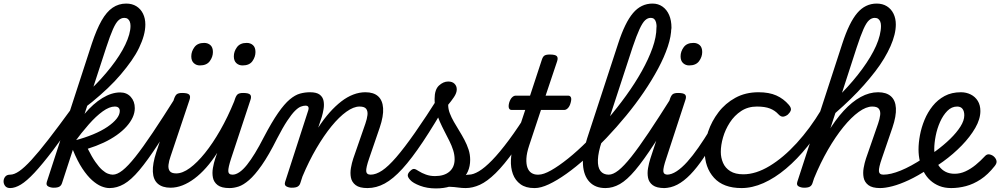

<svg xmlns="http://www.w3.org/2000/svg" viewBox="-216 -1035 5595 1074"><path d="M-159 17Q-178 17 -187 5.5Q-196 -6 -196 -20.5Q-196 -35 -187 -46.5Q-178 -58 -159 -58Q-137 -58 -108.5 -77.5Q-80 -97 -40 -140.5Q0 -184 55 -255Q110 -326 185 -429Q197 -445 210.5 -442Q224 -439 229.5 -425Q235 -411 223 -394Q141 -274 80.5 -194.5Q20 -115 -23.5 -68.5Q-67 -22 -99.5 -2.5Q-132 17 -159 17ZM84 15Q68 15 54 8Q40 1 46 -18L298 -792Q324 -870 352 -919.5Q380 -969 414 -992Q448 -1015 490 -1015Q523 -1015 547 -1000Q571 -985 584 -958.5Q597 -932 597 -898Q597 -868 588 -835.5Q579 -803 562 -767.5Q545 -732 519 -695Q493 -658 460 -619Q427 -580 386.5 -541.5Q346 -503 299 -464.5Q252 -426 198 -389L218 -472Q254 -500 287 -531Q320 -562 349.5 -594.5Q379 -627 404.5 -659.5Q430 -692 450.5 -724Q471 -756 485 -785.5Q499 -815 506.5 -841.5Q514 -868 514 -890Q514 -904 510 -914Q506 -924 498.5 -929.5Q491 -935 479 -935Q462 -935 447 -921.5Q432 -908 416 -872Q400 -836 378 -769L131 -11Q127 2 117 8.5Q107 15 84 15ZM396 17Q375 17 350.5 7Q326 -3 299 -27Q272 -51 244.5 -92.5Q217 -134 191 -198H183L201 -249Q258 -264 305 -283.5Q352 -303 385 -325.5Q418 -348 436 -370.5Q454 -393 454 -414Q454 -426 447 -432.5Q440 -439 426 -439Q396 -439 358.5 -412Q321 -385 280.5 -339Q240 -293 198 -236L173 -266Q210 -342 257.5 -398.5Q305 -455 356.5 -486.5Q408 -518 456 -518Q493 -518 515.5 -493Q538 -468 538 -430Q538 -404 526 -378Q514 -352 491.5 -327Q469 -302 436.5 -279Q404 -256 363.5 -237Q323 -218 275 -203Q298 -157 318 -128.5Q338 -100 355.5 -84.5Q373 -69 388 -63.5Q403 -58 415 -58Q434 -58 440.5 -46.5Q447 -35 443 -20.5Q439 -6 427 5.5Q415 17 396 17Z M397 17Q383 17 376 5.5Q369 -6 370.5 -20.5Q372 -35 383 -46.5Q394 -58 415 -58Q439 -58 469.5 -82Q500 -106 541 -157.5Q582 -209 638 -292.5Q694 -376 769 -495Q778 -509 792.5 -507Q807 -505 816 -494Q825 -483 817 -470Q732 -326 670.5 -231.5Q609 -137 563 -82.5Q517 -28 477.5 -5.5Q438 17 397 17Z M738 15Q692 15 666.5 -7.5Q641 -30 639 -74.5Q637 -119 658 -183L758 -483Q765 -503 774.5 -509Q784 -515 803 -515Q834 -515 842.5 -505.5Q851 -496 844 -476L738 -160Q729 -135 726.5 -113Q724 -91 733.5 -78Q743 -65 770 -65Q805 -65 846 -95Q887 -125 930.5 -179Q974 -233 1016 -306.5Q1058 -380 1094 -468L1099 -483Q1106 -503 1115.5 -509Q1125 -515 1144 -515Q1175 -515 1183.5 -505.5Q1192 -496 1185 -476L1077 -149Q1060 -97 1061 -77.5Q1062 -58 1085 -58Q1099 -58 1106 -46.5Q1113 -35 1111.5 -20.5Q1110 -6 1099 5.5Q1088 17 1067 17Q1023 17 1001.5 0.5Q980 -16 975 -41.5Q970 -67 975 -95.5Q980 -124 988 -148L999 -180Q969 -133 937 -97Q905 -61 871.5 -36Q838 -11 804.5 2Q771 15 738 15Z M1069 17Q1053 17 1048.5 5.5Q1044 -6 1048.5 -20.5Q1053 -35 1063 -46.5Q1073 -58 1085 -58Q1103 -58 1123.5 -72Q1144 -86 1165.5 -113Q1187 -140 1210.5 -178.5Q1234 -217 1259 -266Q1304 -352 1339.5 -403Q1375 -454 1405 -479Q1435 -504 1462.5 -511.5Q1490 -519 1518 -519Q1528 -519 1531 -507.5Q1534 -496 1530 -481.5Q1526 -467 1516.5 -455.5Q1507 -444 1492 -444Q1481 -444 1466.5 -438.5Q1452 -433 1433.5 -414.5Q1415 -396 1390.5 -359Q1366 -322 1334 -260Q1287 -166 1248 -110.5Q1209 -55 1177 -27.5Q1145 0 1118.5 8.5Q1092 17 1069 17Z M902 -669Q882 -669 868 -682Q854 -695 854 -720Q854 -747 871.5 -771Q889 -795 926 -795Q947 -795 961 -782.5Q975 -770 975 -744Q975 -717 957.5 -693Q940 -669 902 -669ZM1141 -669Q1120 -669 1106 -682Q1092 -695 1092 -720Q1092 -747 1109.5 -771Q1127 -795 1164 -795Q1185 -795 1199 -782.5Q1213 -770 1213 -744Q1213 -717 1196 -693Q1179 -669 1141 -669Z M1839 17Q1795 17 1773.5 0.5Q1752 -16 1747 -41.5Q1742 -67 1747 -95.5Q1752 -124 1760 -148L1828 -344Q1837 -370 1839.5 -391.5Q1842 -413 1832.5 -426Q1823 -439 1795 -439Q1762 -439 1721.5 -410Q1681 -381 1638.5 -329Q1596 -277 1554 -205.5Q1512 -134 1476 -48L1464 -11Q1460 2 1449.5 8.5Q1439 15 1416 15Q1400 15 1386.5 8Q1373 1 1379 -18L1509 -420Q1512 -430 1508.5 -437Q1505 -444 1493 -444Q1481 -444 1476.5 -455.5Q1472 -467 1475 -481.5Q1478 -496 1489 -507.5Q1500 -519 1518 -519Q1555 -519 1572.5 -505.5Q1590 -492 1594 -470.5Q1598 -449 1594 -425Q1590 -401 1584 -381L1564 -321Q1595 -369 1627.5 -405.5Q1660 -442 1693 -467.5Q1726 -493 1760 -506Q1794 -519 1828 -519Q1874 -519 1899 -496.5Q1924 -474 1927 -430Q1930 -386 1908 -321L1849 -149Q1831 -97 1832.5 -77.5Q1834 -58 1858 -58Q1872 -58 1878.5 -46.5Q1885 -35 1883.5 -20.5Q1882 -6 1871 5.5Q1860 17 1839 17Z M1840 17Q1821 17 1814.5 5.5Q1808 -6 1811 -20.5Q1814 -35 1826 -46.5Q1838 -58 1857 -58Q1887 -58 1921.5 -81Q1956 -104 2000.5 -155.5Q2045 -207 2105 -292.5Q2165 -378 2244 -503Q2252 -516 2266.5 -513Q2281 -510 2290.5 -499Q2300 -488 2292 -475Q2213 -337 2150 -242.5Q2087 -148 2035 -91Q1983 -34 1936 -8.5Q1889 17 1840 17Z M2389 17Q2368 17 2347 14Q2326 11 2302.5 10Q2279 9 2249 15L2261 -8Q2298 -24 2327 -35Q2356 -46 2376.5 -52Q2397 -58 2407 -58Q2416 -58 2419 -46.5Q2422 -35 2419.5 -20.5Q2417 -6 2409 5.5Q2401 17 2389 17ZM2222 19Q2173 19 2133.5 4Q2094 -11 2079 -28Q2064 -44 2065 -55.5Q2066 -67 2079 -79Q2091 -91 2100.5 -90Q2110 -89 2126 -78Q2143 -67 2166.5 -58.5Q2190 -50 2217 -50Q2269 -50 2298 -75Q2327 -100 2327 -144Q2327 -169 2319 -194.5Q2311 -220 2298 -246Q2285 -272 2271 -299Q2257 -326 2244 -355Q2231 -384 2223 -415.5Q2215 -447 2215 -481Q2215 -534 2239.5 -556.5Q2264 -579 2291 -579Q2314 -579 2326.5 -566.5Q2339 -554 2339 -535Q2339 -515 2323.5 -492Q2308 -469 2291 -449Q2291 -425 2300 -401.5Q2309 -378 2323 -353.5Q2337 -329 2352.5 -304Q2368 -279 2382 -252.5Q2396 -226 2405 -198.5Q2414 -171 2414 -141Q2414 -69 2362.5 -25Q2311 19 2222 19Z M2389 17Q2375 17 2368 5.5Q2361 -6 2362.5 -20.5Q2364 -35 2375 -46.5Q2386 -58 2407 -58Q2431 -58 2463 -77Q2495 -96 2536.5 -138.5Q2578 -181 2630.5 -251.5Q2683 -322 2747 -425Q2756 -439 2770.5 -437Q2785 -435 2793.5 -424Q2802 -413 2794 -400Q2719 -274 2661 -193Q2603 -112 2556 -66Q2509 -20 2468.5 -1.5Q2428 17 2389 17Z M2772 17Q2725 17 2695.5 -4.5Q2666 -26 2653 -61.5Q2640 -97 2642 -141Q2644 -185 2659 -230L2722 -420H2646Q2635 -420 2631 -430Q2627 -440 2632 -460Q2638 -480 2648 -490Q2658 -500 2669 -500H2749L2814 -698Q2820 -718 2829.5 -724Q2839 -730 2859 -730Q2891 -730 2899 -720.5Q2907 -711 2900 -691L2836 -500H2962Q2973 -500 2977.5 -490.5Q2982 -481 2976 -460Q2971 -441 2961 -430.5Q2951 -420 2940 -420H2810L2744 -221Q2730 -179 2728.5 -148Q2727 -117 2734.5 -97Q2742 -77 2757 -67.5Q2772 -58 2791 -58Q2805 -58 2812 -46.5Q2819 -35 2817 -20.5Q2815 -6 2804 5.5Q2793 17 2772 17Z M2776 17Q2757 17 2751 5.5Q2745 -6 2748.5 -20.5Q2752 -35 2764.5 -46.5Q2777 -58 2796 -58Q2824 -58 2866.5 -82Q2909 -106 2961.5 -148Q3014 -190 3070 -246Q3126 -302 3181.5 -367Q3237 -432 3286.5 -500.5Q3336 -569 3374 -637Q3412 -705 3434 -767Q3456 -829 3456 -880Q3456 -899 3468.5 -908.5Q3481 -918 3497.5 -918Q3514 -918 3526.5 -908.5Q3539 -899 3539 -880Q3539 -833 3519.5 -774.5Q3500 -716 3465.5 -651.5Q3431 -587 3385.5 -520Q3340 -453 3286.5 -388Q3233 -323 3176 -263Q3119 -203 3062.5 -152Q3006 -101 2952.5 -63Q2899 -25 2854 -4Q2809 17 2776 17Z M3170 17Q3114 17 3081.5 -17.5Q3049 -52 3045 -114.5Q3041 -177 3068 -260L3242 -792Q3280 -909 3325 -962Q3370 -1015 3434 -1015Q3466 -1015 3490 -998Q3514 -981 3527 -951Q3540 -921 3540 -880Q3540 -861 3527.5 -852Q3515 -843 3498.5 -843Q3482 -843 3469.5 -852Q3457 -861 3457 -880Q3457 -897 3454 -909Q3451 -921 3444 -928Q3437 -935 3423 -935Q3407 -935 3392.5 -921.5Q3378 -908 3361.5 -872.5Q3345 -837 3323 -772L3150 -243Q3130 -183 3128.5 -141Q3127 -99 3143 -78.5Q3159 -58 3189 -58Q3203 -58 3210 -46.5Q3217 -35 3215 -20.5Q3213 -6 3202 5.5Q3191 17 3170 17Z M3171 17Q3157 17 3150 5.5Q3143 -6 3144.5 -20.5Q3146 -35 3157 -46.5Q3168 -58 3189 -58Q3213 -58 3243.5 -82Q3274 -106 3315 -157.5Q3356 -209 3412 -292.5Q3468 -376 3543 -495Q3552 -509 3566.5 -507Q3581 -505 3590 -494Q3599 -483 3591 -470Q3506 -326 3444.5 -231.5Q3383 -137 3337 -82.5Q3291 -28 3251.5 -5.5Q3212 17 3171 17Z M3501 17Q3457 17 3435.5 1Q3414 -15 3409 -40.5Q3404 -66 3409 -94.5Q3414 -123 3422 -148L3532 -483Q3539 -503 3548.5 -509Q3558 -515 3577 -515Q3608 -515 3616.5 -505.5Q3625 -496 3618 -476L3511 -149Q3493 -96 3494.5 -77Q3496 -58 3519 -58Q3533 -58 3540 -46.5Q3547 -35 3545.5 -20.5Q3544 -6 3533 5.5Q3522 17 3501 17ZM3639 -669Q3619 -669 3605 -682Q3591 -695 3591 -720Q3591 -747 3608.5 -771Q3626 -795 3663 -795Q3684 -795 3698 -782.5Q3712 -770 3712 -744Q3712 -717 3694.5 -693Q3677 -669 3639 -669Z M3496 17Q3482 17 3475 5.5Q3468 -6 3469.5 -20.5Q3471 -35 3482 -46.5Q3493 -58 3514 -58Q3540 -58 3569 -77Q3598 -96 3628.5 -130Q3659 -164 3691 -210Q3723 -256 3756 -310Q3764 -323 3778 -321Q3792 -319 3801 -308.5Q3810 -298 3802 -285Q3759 -210 3720.5 -153Q3682 -96 3645.5 -58.5Q3609 -21 3572.5 -2Q3536 17 3496 17Z M3932 17Q3830 17 3778 -40.5Q3726 -98 3726 -189Q3726 -242 3745.5 -299.5Q3765 -357 3803 -407Q3841 -457 3897.5 -488Q3954 -519 4027 -519Q4086 -519 4126.5 -501Q4167 -483 4197 -448Q4212 -430 4207.5 -417.5Q4203 -405 4191 -394Q4178 -384 4165 -382.5Q4152 -381 4138 -396Q4119 -417 4091 -428Q4063 -439 4018 -439Q3968 -439 3930 -414Q3892 -389 3866.5 -349.5Q3841 -310 3828.5 -266.5Q3816 -223 3816 -185Q3816 -153 3828.5 -124Q3841 -95 3869 -77.5Q3897 -60 3942 -60Q3956 -60 3961.5 -48.5Q3967 -37 3965 -21.5Q3963 -6 3954.5 5.5Q3946 17 3932 17Z M3932 17Q3918 17 3912.5 5.5Q3907 -6 3908.5 -21.5Q3910 -37 3919 -48.5Q3928 -60 3942 -60Q4012 -60 4089 -106.5Q4166 -153 4240.5 -234.5Q4315 -316 4378 -421Q4390 -441 4402.5 -437Q4415 -433 4420.5 -417.5Q4426 -402 4416 -385Q4362 -292 4302.5 -218Q4243 -144 4180.5 -91.5Q4118 -39 4055 -11Q3992 17 3932 17Z M4707 17Q4663 17 4641.5 0.5Q4620 -16 4615 -41.5Q4610 -67 4615 -95.5Q4620 -124 4628 -148L4696 -344Q4705 -370 4707.5 -391.5Q4710 -413 4700.5 -426Q4691 -439 4663 -439Q4629 -439 4587.5 -409Q4546 -379 4502 -325Q4458 -271 4415.5 -197.5Q4373 -124 4337 -36L4332 -126Q4370 -219 4413 -291.5Q4456 -364 4503 -415Q4550 -466 4598.5 -492.5Q4647 -519 4696 -519Q4742 -519 4767.5 -496.5Q4793 -474 4795.5 -430Q4798 -386 4776 -321L4717 -149Q4699 -97 4700.5 -77.5Q4702 -58 4726 -58Q4740 -58 4746.5 -46.5Q4753 -35 4751.5 -20.5Q4750 -6 4739 5.5Q4728 17 4707 17ZM4282 15Q4266 15 4252 8Q4238 1 4244 -18L4496 -792Q4534 -909 4579 -962Q4624 -1015 4688 -1015Q4721 -1015 4745 -1000Q4769 -985 4782 -958.5Q4795 -932 4795 -898Q4795 -871 4787.5 -840.5Q4780 -810 4765.5 -777Q4751 -744 4729.5 -708Q4708 -672 4679.5 -635Q4651 -598 4617 -559.5Q4583 -521 4543 -482Q4503 -443 4457 -403L4329 -11Q4325 2 4315 8.5Q4305 15 4282 15ZM4494 -516Q4526 -549 4554.5 -582.5Q4583 -616 4607.5 -649.5Q4632 -683 4651.5 -715.5Q4671 -748 4684.5 -778.5Q4698 -809 4705 -837.5Q4712 -866 4712 -890Q4712 -904 4708 -914Q4704 -924 4696.5 -929.5Q4689 -935 4677 -935Q4660 -935 4645 -921.5Q4630 -908 4614 -872Q4598 -836 4576 -769Z M4707 17Q4688 17 4681.5 5.5Q4675 -6 4678.5 -20.5Q4682 -35 4694 -46.5Q4706 -58 4725 -58Q4766 -58 4822.5 -81Q4879 -104 4949 -150Q4961 -158 4971 -153Q4981 -148 4986.5 -136Q4992 -124 4990 -111Q4988 -98 4977 -90Q4918 -51 4867.5 -27.5Q4817 -4 4776.5 6.5Q4736 17 4707 17Z M4950 -144Q4967 -155 4984 -166.5Q5001 -178 5018 -190Q5063 -223 5099 -258Q5135 -293 5156.5 -327Q5178 -361 5178 -390Q5178 -413 5168 -426Q5158 -439 5138 -439Q5107 -439 5083 -414.5Q5059 -390 5042.5 -353Q5026 -316 5018 -275Q5010 -234 5010 -201Q5010 -173 5017 -148Q5024 -123 5038 -104Q5052 -85 5073.5 -74Q5095 -63 5124 -63Q5155 -63 5184.5 -76.5Q5214 -90 5241.5 -112.5Q5269 -135 5293 -161Q5305 -175 5321 -171Q5337 -167 5347 -156Q5357 -145 5358.5 -133Q5360 -121 5348 -106Q5310 -58 5269.5 -31.5Q5229 -5 5187.5 6Q5146 17 5105 17Q5068 17 5039 5.5Q5010 -6 4988 -26Q4966 -46 4951.5 -73.5Q4937 -101 4929.5 -133Q4922 -165 4922 -199Q4922 -236 4930 -279Q4938 -322 4955.5 -364.5Q4973 -407 5001 -442Q5029 -477 5068 -498Q5107 -519 5159 -519Q5189 -519 5214 -506.5Q5239 -494 5253.5 -470.5Q5268 -447 5268 -414Q5268 -369 5239.5 -319.5Q5211 -270 5164 -221.5Q5117 -173 5059 -131Q5040 -118 5020 -104Q5000 -90 4979 -78Z"/></svg>

Font: Playwrite CA
Style: Regular
Weight: 400
Designer: Veronika Burian, José Scaglione
Foundry: TypeTogether
Version: Version 1.002